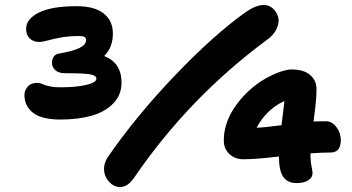

<svg xmlns="http://www.w3.org/2000/svg" viewBox="-20 -736 1428 779"><path d="M466.8 22.9Q443.4 22.9 424.6 3.9Q405.8 -15.1 402.6 -41.5Q399.4 -67.9 415 -95.2Q529.8 -262.2 688.5 -428.5Q847.2 -594.7 977.1 -687Q1018.6 -715.8 1050.8 -715.8Q1071.3 -715.8 1087.2 -701.7Q1103 -687.5 1108.6 -667Q1114.3 -646.5 1103 -620.6Q1091.8 -594.7 1063 -574.2Q747.1 -340.8 524.9 -16.1Q499 22.9 466.8 22.9ZM225.1 -251Q149.4 -251 114.3 -278.3Q79.1 -305.7 79.1 -351.1Q79.1 -368.7 92.3 -384.3Q105.5 -399.9 131.8 -399.9Q141.1 -399.9 150.9 -395.3Q160.6 -390.6 179.2 -386.2Q197.8 -381.8 228 -381.8Q287.6 -381.8 329.3 -391.4Q371.1 -400.9 371.1 -417Q371.1 -430.2 344.5 -434.6Q317.9 -439 242.2 -439Q218.3 -439 204.6 -451.2Q190.9 -463.4 190.9 -481Q190.9 -495.6 198.2 -506.3Q205.6 -517.1 221.2 -519Q278.3 -528.8 303.7 -542Q329.1 -555.2 329.1 -573.2Q329.1 -583 322.3 -586.4Q315.4 -589.8 299.8 -589.8Q259.8 -589.8 227.5 -584Q195.3 -578.1 174.1 -572Q152.8 -565.9 139.2 -565.9Q114.3 -565.9 100.1 -580.6Q85.9 -595.2 85.9 -619.1Q85.9 -659.2 137.9 -685.1Q189.9 -710.9 291 -710.9Q363.3 -710.9 400.6 -681.4Q438 -651.9 438 -600.1Q438 -543.9 402.8 -508.8Q473.1 -481 473.1 -400.9Q473.1 -351.1 439.9 -316.7Q406.7 -282.2 352.1 -266.6Q297.4 -251 225.1 -251ZM1183.1 6.8Q1146.5 6.8 1129.2 -18.6Q1111.8 -43.9 1111.8 -100.1V-101.1Q1018.1 -89.8 967.8 -89.8Q933.1 -89.8 911.1 -110.8Q889.2 -131.8 888.2 -161.1Q886.2 -227.5 926.8 -293Q952.1 -332.5 986.6 -364.7Q1021 -397 1054 -415.5Q1086.9 -434.1 1115.2 -444.1Q1143.6 -454.1 1163.1 -454.1Q1212.4 -454.1 1238.3 -431.9Q1264.2 -409.7 1264.2 -374Q1264.2 -328.6 1252 -243.2Q1269 -244.1 1303.2 -244.1Q1326.7 -244.1 1344.7 -220.7Q1362.8 -197.3 1362.8 -166Q1362.8 -144 1352.8 -130.6Q1342.8 -117.2 1320.8 -117.2Q1285.6 -117.2 1240.2 -113.8Q1238.8 -105 1240.2 -94.2Q1240.2 -78.6 1244.1 -60.1Q1248 -41.5 1248 -33.2Q1248 -15.1 1230.2 -4.2Q1212.4 6.8 1183.1 6.8ZM1133.8 -326.2Q1061.5 -293 1021 -217.8Q1053.7 -218.8 1122.1 -228Q1133.8 -319.8 1133.8 -326.2Z"/></svg>

Font: Shantell Sans Irregular
Style: Bold
Weight: 700
Designer: Stephen Nixon, Anya Danilova, Shantell Martin
Foundry: Arrow Type
Version: Version 1.006;[9816181b4]